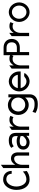

<svg xmlns="http://www.w3.org/2000/svg" viewBox="1722 -2404 878 4363"><g transform="rotate(-90 2161.5 -222.0)"><path d="M28 -290C28 -104 123 11 262 11C356 11 404 -15 458 -53L446 -142C401 -99 345 -62 262 -62C163 -62 105 -180 105 -290C105 -416 180 -518 266 -518C340 -518 394 -477 394 -397L460 -395C460 -482 412 -590 262 -590C113 -590 28 -433 28 -290Z M524 0H598V-156C598 -212 615 -257 639 -288C661 -316 695 -340 738 -340C788 -340 808 -300 808 -245V0H881V-253C881 -348 831 -412 743 -412C673 -412 630 -366 598 -314V-641L524 -587Z M944 -132C944 -45 1015 11 1112 11C1193 11 1258 -62 1258 -62V0H1324V-299C1324 -410 1264 -462 1151 -462C1071 -462 1024 -440 983 -405L1021 -349C1057 -382 1092 -391 1151 -391C1220 -391 1251 -366 1251 -299V-258C1251 -258 1199 -283 1142 -283C1033 -283 944 -241 944 -132ZM1021 -133C1021 -197 1078 -214 1142 -214C1196 -214 1251 -192 1251 -192V-139C1251 -139 1193 -58 1115 -58C1060 -58 1021 -81 1021 -133Z M1393 0H1466V-191C1466 -247 1484 -292 1508 -323C1530 -351 1562 -375 1607 -375C1652 -375 1663 -368 1681 -356L1711 -425C1683 -438 1673 -447 1615 -447C1542 -447 1498 -401 1466 -349V-451L1393 -397Z M1732 -245C1732 -103 1841 -9 1955 -9C2035 -9 2090 -45 2127 -90V11C2127 83 2072 124 1984 124C1926 124 1876 122 1802 77L1778 147C1857 193 1916 197 1984 197C2135 197 2200 111 2200 17V-471H2131V-399C2093 -444 2036 -482 1955 -482C1808 -482 1732 -364 1732 -245ZM1810 -245C1810 -330 1870 -407 1962 -407C2065 -407 2127 -338 2127 -245C2127 -167 2064 -88 1962 -88C1865 -88 1810 -167 1810 -245Z M2266 -226C2266 -95 2375 11 2494 11C2571 11 2644 -35 2686 -104C2686 -104 2624 -129 2589 -99C2563 -75 2531 -60 2494 -60C2422 -60 2358 -116 2342 -192H2720V-226C2720 -357 2613 -462 2494 -462C2375 -462 2266 -357 2266 -226ZM2342 -257C2357 -334 2421 -391 2494 -391C2567 -391 2630 -334 2644 -257Z M2784 0H2857V-191C2857 -247 2875 -292 2899 -323C2921 -351 2953 -375 2998 -375C3043 -375 3054 -368 3072 -356L3102 -425C3074 -438 3064 -447 3006 -447C2933 -447 2889 -401 2857 -349V-451L2784 -397Z M3089 0H3161V-211H3265C3371 -211 3459 -276 3459 -395C3459 -510 3374 -580 3265 -580H3089ZM3161 -278V-513H3256C3332 -513 3382 -476 3382 -395C3382 -315 3332 -278 3256 -278Z M3523 0H3596V-191C3596 -247 3614 -292 3638 -323C3660 -351 3692 -375 3737 -375C3782 -375 3793 -368 3811 -356L3841 -425C3813 -438 3803 -447 3745 -447C3672 -447 3628 -401 3596 -349V-451L3523 -397Z M3845 -226C3845 -95 3950 11 4068 11C4186 11 4289 -95 4289 -226C4289 -357 4186 -462 4068 -462C3950 -462 3845 -357 3845 -226ZM3917 -226C3917 -318 3985 -391 4068 -391C4151 -391 4217 -318 4217 -226C4217 -134 4151 -60 4068 -60C3985 -60 3917 -134 3917 -226Z"/></g></svg>

Font: Charger Pro
Style: Nar
Weight: 400
Designer: Jasper
Foundry: Cannot Into Space Fonts
Version: Version 1.09